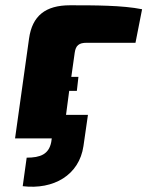

<svg xmlns="http://www.w3.org/2000/svg" viewBox="-20 -524 558 727"><path d="M308 -362H493L518 -489C444 -504 337 -504 245 -504C152 -504 102 -464 90 -378L37 0H176L174 14C165 60 133 73 81 73L66 181C183 195 280 139 296 29L313 -89H230L242 -180H271L277 -233H250L263 -325C267 -352 279 -362 308 -362Z"/></svg>

Font: Exo 2 Extra Bold
Style: Italic
Weight: 800
Italic angle: -8°
Designer: Natanael Gama
Version: Version 1.001;PS 001.001;hotconv 1.0.88;makeotf.lib2.5.64775